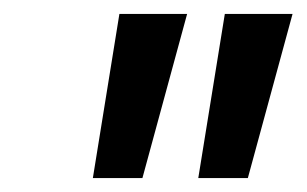

<svg xmlns="http://www.w3.org/2000/svg" viewBox="-20 -722 439 275"><path d="M113 -467 151 -702H248L184 -467ZM264 -467 302 -702H399L335 -467Z"/></svg>

Font: Red Hat Display SemiBold
Style: Italic
Weight: 600
Italic angle: -12°
Designer: Pentagram, MCKL
Foundry: Pentagram, MCKL
Version: Version 1.023